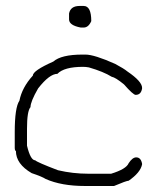

<svg xmlns="http://www.w3.org/2000/svg" viewBox="-20 -639 540 642"><path d="M255.9 -456.5H265.6Q295.4 -456.5 365.2 -425.3Q394.5 -409.7 406.2 -399.9Q455.1 -366.7 455.1 -345.2V-343.3Q451.7 -321.8 433.6 -321.8Q425.3 -321.8 394.5 -356.9Q365.7 -380.4 353.5 -382.3Q326.2 -399.4 277.3 -413.6Q267.1 -415.5 257.8 -415.5Q194.3 -415.5 171.9 -392.1Q145.5 -392.1 107.4 -343.3Q82 -299.3 82 -280.8Q70.3 -267.6 70.3 -208.5V-151.9Q82 -103 97.7 -103Q104.5 -96.2 173.8 -69.8Q223.6 -58.1 275.4 -58.1H351.6Q402.3 -73.7 410.2 -93.3Q422.9 -112.8 435.5 -112.8Q451.2 -112.8 455.1 -91.3V-89.4Q449.7 -62 410.2 -34.7Q402.8 -34.7 361.3 -17.1H263.7Q185.5 -17.1 132.8 -40.5Q121.1 -48.3 85.9 -60.1Q33.2 -90.8 33.2 -134.3Q29.8 -134.3 29.3 -144V-196.8Q29.3 -279.8 44.9 -302.2Q53.7 -346.7 89.8 -386.2Q89.8 -402.8 158.2 -433.1Q184.6 -456.5 255.9 -456.5ZM246.1 -619.1H259.8Q285.2 -619.1 285.2 -568.4Q275.9 -546.9 259.8 -546.9H250Q210.9 -554.2 210.9 -574.2V-593.8Q215.8 -619.1 246.1 -619.1Z"/></svg>

Font: CEF Fonts CJK Mono
Style: Regular
Weight: 400
Designer: PartyBoss (派对大魔王)
Version: Release 2.25